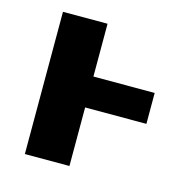

<svg xmlns="http://www.w3.org/2000/svg" viewBox="-83 -599 656 678"><g transform="rotate(15 244.5 -260.0)"><path d="M453 -327V-214H229V0H66V-520H229V-327Z"/></g></svg>

Font: M PLUS 1p ExtraBold
Style: Regular
Weight: 800
Version: Version 1.062